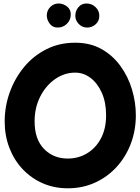

<svg xmlns="http://www.w3.org/2000/svg" viewBox="-20 -981 785 1078"><path d="M360.4 76.2Q283.7 76.2 219 47.6Q154.3 19 106.4 -32Q58.6 -83 32.5 -151.4Q6.3 -219.7 6.3 -299.3Q6.3 -382.8 34.4 -461.7Q62.5 -540.5 114.5 -603.8Q166.5 -667 239.5 -704.1Q312.5 -741.2 402.3 -741.2Q486.8 -741.2 550.3 -705.3Q613.8 -669.4 656.7 -609.9Q699.7 -550.3 721.2 -478.3Q742.7 -406.2 742.7 -334Q742.7 -248.5 714.4 -174.1Q686 -99.6 634.3 -43.2Q582.5 13.2 512.9 44.7Q443.4 76.2 360.4 76.2ZM360.4 -90.8Q420.4 -90.8 469.2 -120.4Q518.1 -149.9 546.9 -204.3Q575.7 -258.8 575.7 -334Q575.7 -405.8 551.8 -459.7Q527.8 -513.7 488.5 -543.5Q449.2 -573.2 402.3 -573.2Q341.3 -573.2 289.3 -536.9Q237.3 -500.5 205.8 -438.5Q174.3 -376.5 174.3 -299.3Q174.3 -199.2 227.1 -145Q279.8 -90.8 360.4 -90.8ZM537.6 -892.1Q537.6 -862.3 516.6 -844.2Q495.6 -826.2 470.2 -826.2Q440.9 -826.2 421.9 -846.7Q402.8 -867.2 402.8 -891.6Q402.8 -919.9 420.4 -940.7Q438 -961.4 465.3 -961.4Q495.1 -961.4 516.4 -941.2Q537.6 -920.9 537.6 -892.1ZM377.4 -899.9Q377.4 -869.1 356 -847.7Q334.5 -826.2 303.7 -826.2Q274.9 -826.2 258.8 -848.4Q242.7 -870.6 242.7 -894Q242.7 -921.9 262.2 -941.7Q281.7 -961.4 309.6 -961.4Q334 -961.4 355.7 -945.1Q377.4 -928.7 377.4 -899.9Z"/></svg>

Font: Mikhak-DS1-FD Black
Style: Regular
Weight: 900
Designer: Amin Abedi
Version: Version 3.2